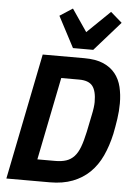

<svg xmlns="http://www.w3.org/2000/svg" viewBox="-63 -1011 736 1058"><g transform="rotate(5 305.5 -482.5)"><path d="M153 -698H383Q447 -698 488.5 -680Q530 -662 555 -630.5Q580 -599 590 -557Q600 -515 600 -467Q600 -424 593.5 -380.5Q587 -337 579 -297Q564 -229 538.5 -174Q513 -119 473.5 -80.5Q434 -42 379.5 -21Q325 0 254 0H13ZM272 -120Q308 -120 333.5 -128.5Q359 -137 377.5 -157Q396 -177 408.5 -210.5Q421 -244 432 -295L451 -388Q456 -411 458.5 -430Q461 -449 461 -462Q461 -523 439.5 -550.5Q418 -578 365 -578H266L174 -120ZM316 -748 226 -919 297 -965 381 -842 508 -965 571 -910 428 -748Z"/></g></svg>

Font: IBM Plex Sans Cond
Style: Bold Italic
Weight: 700
Width: 3
Italic angle: -11°
Designer: Mike Abbink, Paul van der Laan, Pieter van Rosmalen
Foundry: Bold Monday
Version: Version 1.3